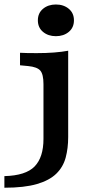

<svg xmlns="http://www.w3.org/2000/svg" viewBox="-56 -655 461 867"><path d="M140.3 -208.2V-275Q140.3 -319.4 126.1 -336.1Q111.9 -352.7 71 -356.7L34.4 -360.2V-416.7Q49.6 -415.9 66.3 -415.5Q83 -415.1 109.7 -415.1Q152.3 -415.1 188.1 -417.9Q223.9 -420.7 251.9 -425.9V-416.7V-208.2ZM-36.2 192.7V140.3Q60.2 137.9 100.3 96.6Q140.3 55.3 140.3 -27.8V-208.2H251.9V-36.3Q251.9 14.7 240.5 56.9Q229.1 99.1 198.3 129.2Q167.5 159.4 110.7 176.1Q53.9 192.7 -36.2 192.7ZM196.4 -491.6Q161.6 -491.6 138.3 -511Q115 -530.4 115 -563.2Q115 -595.9 138.3 -615.3Q161.6 -634.7 196.4 -634.7Q231.3 -634.7 254.6 -615.3Q277.9 -595.9 277.9 -563.2Q277.9 -530.4 254.6 -511Q231.3 -491.6 196.4 -491.6Z"/></svg>

Font: Playfair 5pt SemiExpanded Light
Style: Regular
Weight: 300
Width: 6
Designer: Claus Eggers Sørensen
Foundry: Claus Eggers Sørensen
Version: Version 2.203